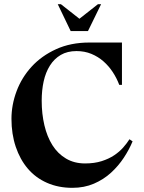

<svg xmlns="http://www.w3.org/2000/svg" viewBox="-20 -889 691 921"><path d="M450 -869H465L402 -740H319L257 -869H272L361 -799ZM552 -482Q540 -514 521 -543Q502 -572 476.5 -594.5Q451 -617 418.5 -630.5Q386 -644 347 -644Q303 -644 271.5 -625.5Q240 -607 219.5 -574.5Q199 -542 189.5 -499Q180 -456 180 -406Q180 -343 193 -288Q206 -233 231.5 -192.5Q257 -152 296.5 -128.5Q336 -105 388 -105Q433 -105 467.5 -116Q502 -127 527.5 -144Q553 -161 571 -181.5Q589 -202 601 -221L616 -211Q600 -172 574 -132.5Q548 -93 512.5 -60.5Q477 -28 430.5 -8Q384 12 327 12Q260 12 205.5 -12Q151 -36 113.5 -80Q76 -124 55.5 -185Q35 -246 35 -319Q35 -386 59.5 -451.5Q84 -517 131.5 -569Q179 -621 249 -653Q319 -685 409 -685H565V-482Z"/></svg>

Font: Bluu Next Cyrillic
Style: Bold
Weight: 700
Designer: Igor Stepanchenko
Foundry: Igor Stepanchenko
Version: Version 1.000